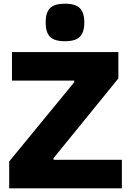

<svg xmlns="http://www.w3.org/2000/svg" viewBox="-20 -1023 710 1043"><path d="M333 -799Q276 -799 252 -823Q228 -847 228 -901Q228 -955 252 -979Q276 -1003 333 -1003Q390 -1003 414 -978.5Q438 -954 438 -901Q438 -848 414 -823.5Q390 -799 333 -799ZM30 -146 383 -576V-585H45V-740H623V-597L271 -164V-155H642V0H30Z"/></svg>

Font: Encode Sans Normal
Style: ExtraBold
Weight: 800
Designer: Pablo Impallari, Andres Torresi
Foundry: Pablo Impallari, Andres Torresi
Version: Version 1.000; ttfautohint (v1.00) -l 8 -r 50 -G 200 -x 14 -